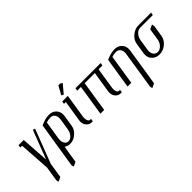

<svg xmlns="http://www.w3.org/2000/svg" viewBox="20 -1202 2068 2068"><g transform="rotate(-45 1054.5 -168.0)"><path d="M85 -352.1 89.8 -383.8H168.9L189.9 -64L315.9 -392.1L341.8 -383.8L192.9 3.9L166 176.8L116.2 200.2L109.9 170.9L136.2 3.9L112.8 -352.1Z M340.3 170.9 423.3 -351.1Q465.8 -369.6 493.4 -376.7Q521 -383.8 555.7 -383.8Q603 -383.8 633.5 -353.3Q664.1 -322.8 664.1 -276.4Q664.1 -266.1 662.6 -255.9L642.6 -127.9Q634.3 -76.2 590.3 -38.1Q546.4 0 494.6 0Q457.5 0 428.7 -21L396.5 176.8L346.7 200.2ZM442.9 -108.4Q442.9 -75.7 458.5 -54Q474.1 -32.2 499.5 -32.2Q529.3 -32.2 554 -59.8Q578.6 -87.4 585.4 -127.9L605.5 -255.9Q607.4 -265.6 607.4 -277.8Q607.4 -311 590.3 -331.5Q573.2 -352.1 543.5 -352.1Q512.7 -352.1 478.5 -341.8L444.3 -127.9Q442.9 -117.7 442.9 -108.4Z M738.8 -92.3Q738.8 -98.1 740.7 -111.8L778.3 -352.1H750.5L755.4 -383.8H840.3L797.4 -111.8Q795.9 -104 795.9 -89.4Q795.9 -64 804.9 -48.1Q814 -32.2 828.6 -32.2H842.3L837.4 0H823.7Q787.1 0 762.9 -26.4Q738.8 -52.7 738.8 -92.3ZM794.4 -438 848.6 -536.1H875.5L900.4 -522L818.4 -423.8Z M951.2 -352.1 956.1 -383.8H1340.3L1335.4 -352.1H1277.3L1239.3 -111.8Q1237.3 -101.6 1237.3 -89.4Q1237.3 -64 1246.3 -48.1Q1255.4 -32.2 1270 -32.2H1284.2L1279.3 0H1265.1Q1228.5 0 1204.6 -26.4Q1180.7 -52.7 1180.7 -92.3Q1180.7 -101.6 1182.1 -111.8L1220.2 -352.1H1065.4L1010.3 0H953.1L1008.3 -352.1Z M1366.2 0 1421.9 -351.1Q1464.4 -369.6 1491.9 -376.7Q1519.5 -383.8 1554.2 -383.8Q1601.6 -383.8 1632.1 -353.3Q1662.6 -322.8 1662.6 -276.4Q1662.6 -266.1 1661.1 -255.9L1593.3 176.8L1543 200.2L1537.1 170.9L1604 -255.9Q1606 -265.6 1606 -277.8Q1606 -311 1588.9 -331.5Q1571.8 -352.1 1542 -352.1Q1511.2 -352.1 1477.1 -341.8L1423.3 0Z M1740.2 -108.9Q1740.2 -118.2 1741.7 -127.9L1761.7 -255.9Q1770 -307.6 1815.9 -345.7Q1861.8 -383.8 1916.5 -383.8H2108.9L2103.5 -352.1H1911.6Q1878.9 -352.1 1852.3 -324.2Q1825.7 -296.4 1818.8 -255.9L1798.8 -127.9Q1796.9 -114.3 1796.9 -107.9Q1796.9 -74.7 1814.7 -53.5Q1832.5 -32.2 1860.8 -32.2Q1892.6 -32.2 1920.2 -60.8Q1947.8 -89.4 1953.6 -127.9L1974.6 -263.2L2024.9 -286.1L2030.8 -256.8L2010.7 -127.9Q2002.4 -75.7 1956.8 -37.8Q1911.1 0 1856 0Q1805.7 0 1772.9 -31Q1740.2 -62 1740.2 -108.9Z"/></g></svg>

Font: Gawaa
Style: Italic
Weight: 400
Designer: T. Christopher White
Version: Version 1.0